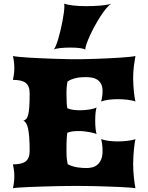

<svg xmlns="http://www.w3.org/2000/svg" viewBox="-20 -1001 789 1021"><path d="M48.8 0Q51.8 -12.2 54 -29.5Q56.2 -46.9 56.2 -65.4Q56.2 -82.5 53.7 -98.9Q51.3 -115.2 48.8 -127Q70.8 -127 87.4 -130.4Q104 -133.8 115.2 -141.8Q126.5 -149.9 132.1 -163.8Q137.7 -177.7 137.7 -198.7Q137.7 -239.7 135.5 -269Q133.3 -298.3 129.2 -317.4Q125 -336.4 118.7 -346.4Q112.3 -356.4 104 -358.9Q112.8 -361.8 119.1 -368.2Q125.5 -374.5 129.6 -389.9Q133.8 -405.3 135.7 -432.4Q137.7 -459.5 137.7 -504.4Q137.7 -525.4 132.1 -539.3Q126.5 -553.2 115.2 -561.3Q104 -569.3 87.4 -572.8Q70.8 -576.2 48.8 -576.2Q51.3 -587.9 53.7 -604.2Q56.2 -620.6 56.2 -637.7Q56.2 -656.2 54 -673.6Q51.8 -690.9 48.8 -703.1Q58.6 -700.7 82.5 -698.5Q106.4 -696.3 138.2 -694.3Q169.9 -692.4 206.1 -690.9Q242.2 -689.5 276.6 -688.2Q311 -687 340.1 -686.5Q369.1 -686 386.7 -686Q404.3 -686 431.6 -686.5Q459 -687 490.5 -688.2Q522 -689.5 554.9 -690.9Q587.9 -692.4 616.9 -694.3Q646 -696.3 668.2 -698.5Q690.4 -700.7 700.2 -703.1Q696.3 -682.6 692.1 -651.1Q688 -619.6 688 -584.5Q688 -564 689.5 -544.2Q690.9 -524.4 692.6 -508.1Q694.3 -491.7 696.5 -479.5Q698.7 -467.3 700.2 -461.4Q692.9 -464.4 681.9 -466.6Q670.9 -468.8 658.2 -470.5Q645.5 -472.2 631.8 -472.9Q618.2 -473.6 605.5 -473.6Q583 -473.6 560.5 -470.9Q538.1 -468.3 517.6 -461.4Q521 -471.7 523.2 -486.3Q525.4 -501 525.4 -516.1Q525.4 -541 516.8 -555.9Q508.3 -570.8 495.1 -578.6Q481.9 -586.4 466.3 -588.6Q450.7 -590.8 436.5 -590.8Q425.3 -590.8 412.8 -590.1Q400.4 -589.4 387.5 -586.7Q374.5 -584 361.8 -579.3Q349.1 -574.7 338.4 -566.9Q336.4 -555.7 335 -541Q333.5 -526.4 333.5 -504.4Q333.5 -471.7 334.7 -453.4Q335.9 -435.1 337.9 -425.3Q351.1 -419.4 368.7 -417Q386.2 -414.6 404.8 -414.6Q432.6 -414.6 457.5 -418.9Q482.4 -423.3 493.7 -429.2Q489.7 -418.5 488 -399.4Q486.3 -380.4 486.3 -359.4Q486.3 -347.7 486.8 -336.2Q487.3 -324.7 488.5 -315.2Q489.7 -305.7 491 -298.6Q492.2 -291.5 493.7 -288.1Q489.3 -290.5 479.5 -293.2Q469.7 -295.9 456.8 -298.3Q443.8 -300.8 428.5 -302.5Q413.1 -304.2 397 -304.2Q380.4 -304.2 365.2 -302.2Q350.1 -300.3 337.9 -294.9Q336.9 -289.1 336.2 -281.5Q335.4 -273.9 334.7 -262.5Q334 -251 333.7 -235.4Q333.5 -219.7 333.5 -198.7Q333.5 -172.4 335.4 -156Q337.4 -139.6 339.8 -127.9Q351.6 -121.6 364.7 -117.4Q377.9 -113.3 391.4 -111.1Q404.8 -108.9 417.5 -108.2Q430.2 -107.4 441.4 -107.4Q455.6 -107.4 470.5 -111.1Q485.4 -114.7 497.6 -124.8Q509.8 -134.8 517.6 -152.6Q525.4 -170.4 525.4 -198.2Q525.4 -215.8 523.2 -232.9Q521 -250 517.6 -261.2Q538.1 -254.4 560.5 -251.7Q583 -249 605.5 -249Q618.2 -249 631.8 -249.8Q645.5 -250.5 658.2 -252.2Q670.9 -253.9 681.9 -256.1Q692.9 -258.3 700.2 -261.2Q698.7 -254.9 696.5 -241.7Q694.3 -228.5 692.6 -210.7Q690.9 -192.9 689.5 -171.6Q688 -150.4 688 -128.4Q688 -109.4 689.2 -91.1Q690.4 -72.8 692.1 -56.2Q693.8 -39.6 696 -25.1Q698.2 -10.7 700.2 0Q690.4 -2 668.2 -3.7Q646 -5.4 616.9 -6.6Q587.9 -7.8 554.9 -9Q522 -10.3 490.5 -11Q459 -11.7 431.6 -12Q404.3 -12.2 386.7 -12.2Q369.1 -12.2 340.1 -12Q311 -11.7 276.6 -11Q242.2 -10.3 206.1 -9Q169.9 -7.8 138.2 -6.6Q106.4 -5.4 82.5 -3.7Q58.6 -2 48.8 0ZM265.6 -737.3Q270.5 -742.2 276.9 -757.3Q283.2 -772.5 289.6 -793.7Q295.9 -814.9 301.8 -839.8Q307.6 -864.7 312.3 -888.7Q316.9 -912.6 319.6 -933.6Q322.3 -954.6 322.3 -967.8Q322.3 -977.1 320.8 -981.4Q338.4 -975.6 368.4 -971.9Q398.4 -968.3 438 -968.3Q456.1 -968.3 476.3 -969Q496.6 -969.7 515.1 -971.4Q533.7 -973.1 548.6 -975.6Q563.5 -978 571.8 -981.4Q558.6 -973.1 543.5 -954.6Q528.3 -936 512.9 -912.1Q497.6 -888.2 483.2 -861.6Q468.8 -835 457.8 -810.8Q446.8 -786.6 440.2 -767.6Q433.6 -748.5 433.6 -740.2Q433.6 -739.3 433.8 -738.8Q434.1 -738.3 434.1 -737.3Q425.8 -742.2 406 -745.1Q386.2 -748 354 -748Q338.4 -748 324 -747.3Q309.6 -746.6 297.9 -745.1Q286.1 -743.7 277.6 -741.7Q269 -739.7 265.6 -737.3Z"/></svg>

Font: Arbutus
Style: Regular
Weight: 400
Designer: Karolina Lach
Foundry: Sorkin Type Co.
Version: Version 1.002